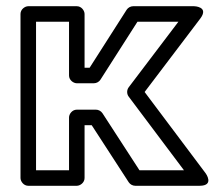

<svg xmlns="http://www.w3.org/2000/svg" viewBox="-20 -573 708 618"><path d="M288.8 -220H227.2C212.1 -220 202.2 -205.7 202.2 -195V-25H96V-503H202.2V-330C202.2 -314.9 216.5 -305 227.2 -305H282.2C290.8 -305 298.9 -309.7 303.3 -316.5L422.4 -503H554.2L394.3 -292.1C387.6 -283.2 387.7 -270.6 394.2 -262L572.1 -25H428.9L309.8 -208.6C305.1 -215.7 296.8 -220 288.8 -220ZM275.2 -170 394.3 13.6C398.7 20.3 406.8 25 415.3 25H622.1C671.4 25 642.1 -15 642.1 -15L445.5 -276.9L624.4 -512.9C654.2 -552.2 604.5 -553 604.5 -553H408.7C400.6 -553 392.2 -548.7 387.6 -541.5L268.5 -355H252.2V-528C252.2 -538.7 242.3 -553 227.2 -553H71C60.3 -553 46 -543.1 46 -528V0C46 10.7 55.9 25 71 25H227.2C237.9 25 252.2 15.1 252.2 0V-170Z"/></svg>

Font: Asimov
Style: WidOu
Weight: 500
Designer: Google
Version: Version 2.000980; 2014